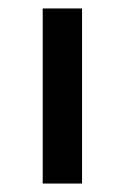

<svg xmlns="http://www.w3.org/2000/svg" viewBox="-20 -434 295 454"><path d="M174 -414V0H81V-414Z"/></svg>

Font: Josefin Sans
Style: Regular
Weight: 400
Designer: Santiago Orozco
Foundry: Typemade
Version: Version 2.000